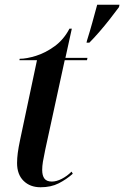

<svg xmlns="http://www.w3.org/2000/svg" viewBox="-20 -780 524 810"><path d="M347 -609Q359 -647 369.5 -685Q380 -723 390 -760H484L482 -750Q465 -727 443.5 -699.5Q422 -672 399 -645.5Q376 -619 357 -600H345ZM151 10Q107 10 79.5 -17Q52 -44 52 -92Q52 -112 55 -135Q58 -158 65 -191L136 -526H62L63 -532Q92 -532 132 -544.5Q172 -557 210.5 -585Q249 -613 273 -659H283L256 -536H349L347 -526H253L171 -149Q164 -116 161 -97.5Q158 -79 158 -63Q158 -39 167.5 -26.5Q177 -14 199 -14Q218 -14 240.5 -25.5Q263 -37 282 -56L287 -47Q260 -23 227.5 -6.5Q195 10 151 10Z"/></svg>

Font: Noto Serif Display ExtraCondensed SemiBold
Style: Italic
Weight: 600
Width: 2
Italic angle: -12°
Designer: Monotype Design Team
Foundry: Monotype Imaging Inc.
Version: Version 2.009